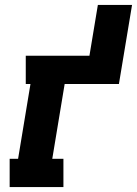

<svg xmlns="http://www.w3.org/2000/svg" viewBox="-20 -755 553 775"><path d="M19 0V-114H53L103 -416H84V-530H341L375 -735H513L460 -416H241L191 -114H236V0Z"/></svg>

Font: Iosevka Curly Slab HvObl
Style: Regular
Weight: 900
Italic angle: -9°
Monospace: yes
Designer: Belleve Invis
Foundry: Belleve Invis
Version: Version 11.1.0; ttfautohint (v1.8.3)